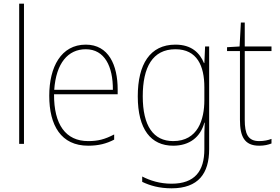

<svg xmlns="http://www.w3.org/2000/svg" viewBox="-20 -780 1516 1041"><path d="M110 0V-760H84V0Z M445 -538C311 -538 247 -416 247 -261C247 -100 311 10 458 10C514 10 557 -1 599 -23V-51C547 -24 511 -15 458 -15C336 -15 272 -105 273 -269H618V-295C618 -427 569 -538 445 -538ZM445 -513C547 -513 593 -420 592 -293H274C284 -438 349 -513 445 -513Z M931 -538C793 -538 727 -431 727 -258C727 -79 798 10 919 10C1008 10 1067 -37 1088 -115H1090C1088 -75 1088 -51 1088 -15V29C1088 148 1036 216 910 216C846 216 794 199 751 177V206C793 226 843 241 910 241C1056 241 1114 160 1114 29V-528H1092L1088 -438H1086C1063 -493 1019 -538 931 -538ZM931 -513C1049 -513 1088 -422 1088 -307V-237C1088 -132 1053 -15 919 -15C812 -15 754 -97 754 -258C754 -415 807 -513 931 -513Z M1385 -15C1324 -15 1307 -55 1307 -130V-503H1452V-528H1307V-658H1286L1279 -528L1211 -524V-503H1281V-130C1281 -42 1304 10 1385 10C1414 10 1433 5 1452 -2V-27C1434 -20 1412 -15 1385 -15Z"/></svg>

Font: Noto Sans Ethiopic SemiCondensed Thin
Style: Regular
Weight: 100
Width: 4
Designer: Monotype Design Team
Foundry: Monotype Imaging Inc.
Version: Version 2.102